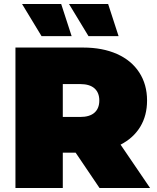

<svg xmlns="http://www.w3.org/2000/svg" viewBox="-20 -937 785 957"><path d="M357 -176H293V0H57V-700H394Q491 -700 563 -668Q635 -636 674 -576Q713 -516 713 -436Q713 -361 679 -305Q645 -249 581 -216L728 0H476ZM379 -518H293V-354H379Q427 -354 451 -375.5Q475 -397 475 -436Q475 -475 451 -496.5Q427 -518 379 -518ZM90 -917H285L337 -757H187ZM324 -917H519L571 -757H421Z"/></svg>

Font: Montserrat Alternates Black
Style: Regular
Weight: 900
Designer: Julieta Ulanovsky
Foundry: Julieta Ulanovsky
Version: Version 7.200